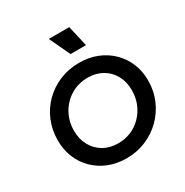

<svg xmlns="http://www.w3.org/2000/svg" viewBox="-225 -1194 1332 1385"><g transform="rotate(-30 441.0 -501.5)"><path d="M433 12Q353 12 286 -14.5Q219 -41 169 -89.5Q119 -138 92 -204Q65 -270 65 -348Q65 -434 96 -508.5Q127 -583 183.5 -639Q240 -695 315 -726Q390 -757 477 -757Q557 -757 624 -730.5Q691 -704 741 -655.5Q791 -607 818.5 -541.5Q846 -476 846 -399Q846 -312 814 -237.5Q782 -163 725.5 -107Q669 -51 594 -19.5Q519 12 433 12ZM433 -112Q511 -112 573.5 -149.5Q636 -187 672.5 -252Q709 -317 709 -397Q709 -466 679.5 -519.5Q650 -573 597.5 -603Q545 -633 477 -633Q399 -633 336.5 -595.5Q274 -558 237.5 -493.5Q201 -429 201 -349Q201 -280 230.5 -226.5Q260 -173 312.5 -142.5Q365 -112 433 -112ZM456 -842 375 -1015H545L585 -842Z"/></g></svg>

Font: Plus Jakarta Sans
Style: Bold Italic
Weight: 700
Italic angle: -8°
Designer: Gumpita Rahayu
Foundry: Tokotype
Version: Version 2.071; ttfautohint (v1.8.4.7-5d5b);gftools[0.9.29]